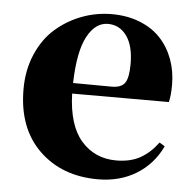

<svg xmlns="http://www.w3.org/2000/svg" viewBox="-46 -609 678 672"><g transform="rotate(5 293.0 -273.0)"><path d="M525.9 -129.9 544.9 -118.2Q514.2 -53.7 456.1 -18.3Q397.9 17.1 321.8 17.1Q194.8 17.1 115 -60.5Q35.2 -138.2 35.2 -274.9Q35.2 -342.8 59.6 -398.7Q84 -454.6 124.5 -489.7Q165 -524.9 215.6 -543.9Q266.1 -563 320.8 -563Q375.5 -563 419.9 -545.2Q464.4 -527.3 492.9 -496.3Q521.5 -465.3 536.6 -424.1Q551.8 -382.8 551.8 -335Q551.8 -296.9 545.9 -273.9H206.1Q209.5 -162.6 257.1 -108.4Q304.7 -54.2 379.9 -54.2Q429.7 -54.2 464.4 -73.7Q499 -93.3 525.9 -129.9ZM206.1 -311 341.8 -310.1Q376 -310.1 388.4 -328.6Q400.9 -347.2 400.9 -395Q400.9 -458.5 376 -493.2Q351.1 -527.8 310.1 -527.8Q265.6 -527.8 237.3 -474.6Q209 -421.4 206.1 -311Z"/></g></svg>

Font: Noto Serif JP Black
Style: Regular
Weight: 900
Designer: Ryoko NISHIZUKA  (kana & ideographs); Frank Grießhammer (Latin, Greek & Cyrillic); Wenlong ZHANG  (bopomofo); Sandoll Co
Foundry: Adobe Systems Incorporated
Version: Version 1.001;PS 1.001;hotconv 16.6.54;makeotf.lib2.5.65590